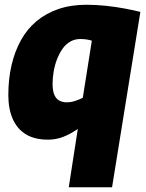

<svg xmlns="http://www.w3.org/2000/svg" viewBox="-20 -577 612 807"><path d="M570 -527 451 210H269L307 -35Q275 -13 245 -1.5Q215 10 182 10Q126 10 89.5 -12Q53 -34 34 -76Q15 -118 15 -178Q15 -245 28.5 -303Q42 -361 68 -408Q94 -455 133.5 -488Q173 -521 225.5 -539Q278 -557 343 -557Q385 -557 426.5 -552.5Q468 -548 505 -541Q542 -534 570 -527ZM366 -406Q357 -409 345 -411Q333 -413 317 -413Q294 -413 275 -402Q256 -391 242.5 -371.5Q229 -352 219.5 -327.5Q210 -303 205.5 -276Q201 -249 201 -225Q201 -194 209 -177Q217 -160 230.5 -153.5Q244 -147 260 -147Q278 -147 295 -152.5Q312 -158 328 -166Z"/></svg>

Font: Georama ExtraCondensed Thin ExtraBold
Style: Italic
Weight: 800
Italic angle: -9°
Version: Version 1.001